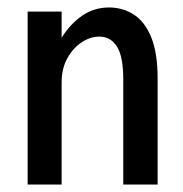

<svg xmlns="http://www.w3.org/2000/svg" viewBox="-20 -494 490 514"><path d="M54 0V-463H145V-393Q168 -430 200 -452Q232 -474 272 -474Q308 -474 337.5 -455.5Q367 -437 384.5 -395Q402 -353 402 -283V0H310V-281Q310 -343 293 -369.5Q276 -396 246 -396Q222 -396 199 -381Q176 -366 160.5 -338.5Q145 -311 145 -273V0Z"/></svg>

Font: Inconsolata SemiCondensed SemiBold
Style: Regular
Weight: 600
Width: 4
Monospace: yes
Designer: Raph Levien, Cyreal, Brenton Simpson
Foundry: Raph Levien, Cyreal, Google
Version: Version 3.001; ttfautohint (v1.8.2.53-6de2)